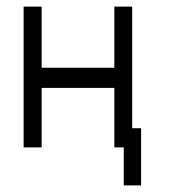

<svg xmlns="http://www.w3.org/2000/svg" viewBox="-20 -495 526 581"><path d="M407 -107V66H354.5V-49H326V-229H106V-49H51.5V-475H106V-290H326V-475H380V-107Z"/></svg>

Font: 3270 Nerd Font Mono SemCond
Style: Regular
Weight: 400
Monospace: yes
Version: Version 3.0.1;Nerd Fonts 3.1.1